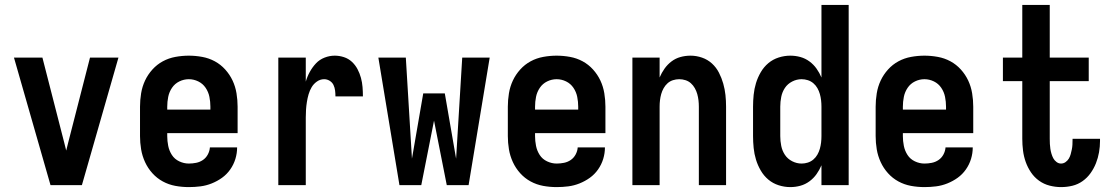

<svg xmlns="http://www.w3.org/2000/svg" viewBox="-20 -755 4540 783"><path d="M186 0 37 -520H153L242 -173Q244 -165 246 -157Q248 -149 250 -141Q252 -149 254 -157Q256 -165 258 -173L347 -520H463L314 0Z M750 8Q722 8 695 3Q668 -2 644 -15Q620 -28 601.5 -48.5Q583 -69 571.5 -94Q560 -119 555.5 -146Q551 -173 551 -200V-320Q551 -347 555.5 -374.5Q560 -402 571.5 -426.5Q583 -451 601.5 -471.5Q620 -492 644 -505Q668 -518 695.5 -523Q723 -528 750 -528Q777 -528 804.5 -523Q832 -518 856 -505Q880 -492 898.5 -471.5Q917 -451 928.5 -426.5Q940 -402 944.5 -374.5Q949 -347 949 -320V-212H662V-200Q662 -180 666 -160Q670 -140 681 -123Q692 -106 711 -97Q730 -88 750 -88Q765 -88 780 -91Q795 -94 807.5 -102.5Q820 -111 827.5 -125Q835 -139 836 -154H947Q947 -130 940 -107Q933 -84 919 -64Q905 -44 885.5 -30Q866 -16 843.5 -7Q821 2 797.5 5Q774 8 750 8ZM662 -308H838V-320Q838 -340 834 -360Q830 -380 818.5 -397Q807 -414 788.5 -423Q770 -432 750 -432Q730 -432 711.5 -423Q693 -414 681.5 -397Q670 -380 666 -360Q662 -340 662 -320Z M1115 0V-520H1227V-422Q1233 -443 1243.5 -462Q1254 -481 1268.5 -496.5Q1283 -512 1303.5 -520Q1324 -528 1345 -528Q1364 -528 1382.5 -522Q1401 -516 1415 -503Q1429 -490 1438 -473Q1447 -456 1452 -437.5Q1457 -419 1458.5 -400Q1460 -381 1460 -362H1348Q1348 -374 1346.5 -386Q1345 -398 1340 -408.5Q1335 -419 1324.5 -425.5Q1314 -432 1302 -432Q1286 -432 1272.5 -422.5Q1259 -413 1251 -399.5Q1243 -386 1238.5 -370.5Q1234 -355 1231.5 -339Q1229 -323 1228 -307.5Q1227 -292 1227 -276V0Z M1609 0 1523 -520H1635L1660 -108L1706 -374H1794L1840 -108L1865 -520H1977L1891 0H1802L1750 -263L1698 0Z M2250 8Q2222 8 2195 3Q2168 -2 2144 -15Q2120 -28 2101.5 -48.5Q2083 -69 2071.5 -94Q2060 -119 2055.5 -146Q2051 -173 2051 -200V-320Q2051 -347 2055.5 -374.5Q2060 -402 2071.5 -426.5Q2083 -451 2101.5 -471.5Q2120 -492 2144 -505Q2168 -518 2195.5 -523Q2223 -528 2250 -528Q2277 -528 2304.5 -523Q2332 -518 2356 -505Q2380 -492 2398.5 -471.5Q2417 -451 2428.5 -426.5Q2440 -402 2444.5 -374.5Q2449 -347 2449 -320V-212H2162V-200Q2162 -180 2166 -160Q2170 -140 2181 -123Q2192 -106 2211 -97Q2230 -88 2250 -88Q2265 -88 2280 -91Q2295 -94 2307.5 -102.5Q2320 -111 2327.5 -125Q2335 -139 2336 -154H2447Q2447 -130 2440 -107Q2433 -84 2419 -64Q2405 -44 2385.5 -30Q2366 -16 2343.5 -7Q2321 2 2297.5 5Q2274 8 2250 8ZM2162 -308H2338V-320Q2338 -340 2334 -360Q2330 -380 2318.5 -397Q2307 -414 2288.5 -423Q2270 -432 2250 -432Q2230 -432 2211.5 -423Q2193 -414 2181.5 -397Q2170 -380 2166 -360Q2162 -340 2162 -320Z M2559 0V-520H2670V-439Q2678 -458 2690 -475Q2702 -492 2718.5 -504.5Q2735 -517 2755 -522.5Q2775 -528 2796 -528Q2820 -528 2843 -520Q2866 -512 2883.5 -496Q2901 -480 2912 -458.5Q2923 -437 2929.5 -414Q2936 -391 2938.5 -367.5Q2941 -344 2941 -320V0H2830V-320Q2830 -333 2828.5 -346Q2827 -359 2823.5 -371.5Q2820 -384 2813.5 -395.5Q2807 -407 2797.5 -415.5Q2788 -424 2775.5 -428Q2763 -432 2750 -432Q2737 -432 2724.5 -428Q2712 -424 2702.5 -415.5Q2693 -407 2686.5 -395.5Q2680 -384 2676.5 -371.5Q2673 -359 2671.5 -346Q2670 -333 2670 -320V0Z M3203 8Q3179 8 3155.5 0.5Q3132 -7 3113.5 -22.5Q3095 -38 3082.5 -59.5Q3070 -81 3063 -104Q3056 -127 3053.5 -151.5Q3051 -176 3051 -200V-320Q3051 -344 3053.5 -368.5Q3056 -393 3063 -416Q3070 -439 3082.5 -460.5Q3095 -482 3113.5 -497.5Q3132 -513 3155.5 -520.5Q3179 -528 3203 -528Q3224 -528 3244 -522.5Q3264 -517 3281 -504.5Q3298 -492 3310 -475Q3322 -458 3330 -439V-735H3441V0H3330V-81Q3322 -62 3310 -45Q3298 -28 3281 -15.5Q3264 -3 3244 2.5Q3224 8 3203 8ZM3249 -88Q3262 -88 3274.5 -92Q3287 -96 3297 -104.5Q3307 -113 3313.5 -124.5Q3320 -136 3323.5 -148.5Q3327 -161 3328.5 -174Q3330 -187 3330 -200V-320Q3330 -333 3328.5 -346Q3327 -359 3323.5 -371.5Q3320 -384 3313.5 -395.5Q3307 -407 3297 -415.5Q3287 -424 3274.5 -428Q3262 -432 3249 -432Q3229 -432 3210.5 -422.5Q3192 -413 3181 -396.5Q3170 -380 3166 -360Q3162 -340 3162 -320V-200Q3162 -180 3166 -160Q3170 -140 3181 -123.5Q3192 -107 3210.5 -97.5Q3229 -88 3249 -88Z M3750 8Q3722 8 3695 3Q3668 -2 3644 -15Q3620 -28 3601.5 -48.5Q3583 -69 3571.5 -94Q3560 -119 3555.5 -146Q3551 -173 3551 -200V-320Q3551 -347 3555.5 -374.5Q3560 -402 3571.5 -426.5Q3583 -451 3601.5 -471.5Q3620 -492 3644 -505Q3668 -518 3695.5 -523Q3723 -528 3750 -528Q3777 -528 3804.5 -523Q3832 -518 3856 -505Q3880 -492 3898.5 -471.5Q3917 -451 3928.5 -426.5Q3940 -402 3944.5 -374.5Q3949 -347 3949 -320V-212H3662V-200Q3662 -180 3666 -160Q3670 -140 3681 -123Q3692 -106 3711 -97Q3730 -88 3750 -88Q3765 -88 3780 -91Q3795 -94 3807.5 -102.5Q3820 -111 3827.5 -125Q3835 -139 3836 -154H3947Q3947 -130 3940 -107Q3933 -84 3919 -64Q3905 -44 3885.5 -30Q3866 -16 3843.5 -7Q3821 2 3797.5 5Q3774 8 3750 8ZM3662 -308H3838V-320Q3838 -340 3834 -360Q3830 -380 3818.5 -397Q3807 -414 3788.5 -423Q3770 -432 3750 -432Q3730 -432 3711.5 -423Q3693 -414 3681.5 -397Q3670 -380 3666 -360Q3662 -340 3662 -320Z M4307 8Q4284 8 4260.5 2Q4237 -4 4217.5 -18Q4198 -32 4184.5 -52Q4171 -72 4163 -94.5Q4155 -117 4152 -141Q4149 -165 4149 -189V-424H4070V-520H4149V-735H4261V-520H4420V-424H4261V-189Q4261 -178 4261.5 -168Q4262 -158 4263.5 -148Q4265 -138 4268 -128Q4271 -118 4275.5 -109.5Q4280 -101 4288.5 -94.5Q4297 -88 4307 -88Q4317 -88 4325.5 -94Q4334 -100 4339 -108.5Q4344 -117 4346.5 -126.5Q4349 -136 4351 -145.5Q4353 -155 4353.5 -165Q4354 -175 4354 -185V-189H4466V-180Q4466 -157 4462 -134Q4458 -111 4449.5 -89.5Q4441 -68 4427.5 -49Q4414 -30 4395 -16.5Q4376 -3 4353.5 2.5Q4331 8 4307 8Z"/></svg>

Font: Iosevka Term
Style: Bold
Weight: 700
Monospace: yes
Designer: Belleve Invis
Foundry: Belleve Invis
Version: Version 30.0.1